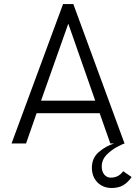

<svg xmlns="http://www.w3.org/2000/svg" viewBox="-20 -710 673 950"><path d="M37.1 0 292 -689.9H342.8L596.2 0H525.9L473.1 -149.9H161.1L108.9 0ZM183.1 -211.9H451.2L317.9 -592.8ZM434.6 120.1Q434.6 71.8 469 42.2Q503.4 12.7 544.4 0H596.2Q592.3 0 563 14.9Q533.7 29.8 508.5 54.9Q483.4 80.1 483.4 113.8Q483.4 138.7 496.1 153.8Q508.8 168.9 527.3 168.9Q547.9 168.9 562.7 161.1Q577.6 153.3 589.4 137.2L631.3 166Q613.3 192.4 590.1 206.3Q566.9 220.2 532.2 220.2Q504.4 220.2 482.2 207.8Q460 195.3 447.3 172.6Q434.6 149.9 434.6 120.1Z"/></svg>

Font: Acari Sans Light
Style: Regular
Weight: 300
Designer: Alfredo Marco Pradil and Stefan Peev
Foundry: Hanken Design Co.
Version: Version 1.045;January 11, 2019;FontCreator 11.5.0.2425 64-bi